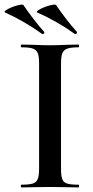

<svg xmlns="http://www.w3.org/2000/svg" viewBox="-50 -820 409 840"><path d="M293 -12Q296 -12 296 -6Q296 0 293 0Q261 0 242 -1L168 -2L96 -1Q77 0 44 0Q41 0 41 -6Q41 -12 44 -12Q78 -12 93.5 -17Q109 -22 115 -36.5Q121 -51 121 -81V-544Q121 -574 115 -588Q109 -602 93.5 -607.5Q78 -613 44 -613Q41 -613 41 -619Q41 -625 44 -625L96 -624Q140 -622 168 -622Q199 -622 243 -624L293 -625Q296 -625 296 -619Q296 -613 293 -613Q260 -613 244 -607Q228 -601 222.5 -586.5Q217 -572 217 -542V-81Q217 -50 222.5 -36Q228 -22 243.5 -17Q259 -12 293 -12ZM114 -765Q105 -769 124.5 -779.5Q144 -790 168.5 -796.5Q193 -803 196 -797Q241 -731 286 -681Q287 -680 287 -678Q287 -675 284 -672.5Q281 -670 278 -671Q200 -727 114 -765ZM-27 -765Q-36 -769 -17 -779.5Q2 -790 26.5 -796.5Q51 -803 53 -797Q73 -768 96.5 -737Q120 -706 143 -681Q144 -680 144 -678Q144 -675 141.5 -672.5Q139 -670 135 -671Q59 -726 -27 -765Z"/></svg>

Font: Cormorant SC SemiBold
Style: Regular
Weight: 600
Designer: Christian Thalmann (Catharsis Fonts)
Foundry: Catharsis Fonts
Version: Version 4.000